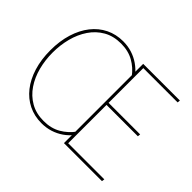

<svg xmlns="http://www.w3.org/2000/svg" viewBox="-158 -987 1247 1247"><g transform="rotate(45 465.5 -364.0)"><path d="M340 12Q275 12 221 -14.5Q167 -41 128 -90.5Q89 -140 67.5 -209.5Q46 -279 46 -364Q46 -449 67.5 -518.5Q89 -588 128 -637.5Q167 -687 221 -713.5Q275 -740 340 -740Q383 -740 421 -728Q459 -716 491.5 -693.5Q524 -671 550 -639L540 -618Q506 -664 456.5 -692Q407 -720 340 -720Q271 -720 219.5 -690.5Q168 -661 134 -610.5Q100 -560 83.5 -496.5Q67 -433 67 -364Q67 -295 83.5 -231.5Q100 -168 134 -117.5Q168 -67 219.5 -37.5Q271 -8 340 -8Q408 -8 458 -37Q508 -66 542 -113L550 -90Q524 -57 491.5 -34.5Q459 -12 421 0Q383 12 340 12ZM535 0V-728H872L870 -709H555V-390H845L843 -371H555V-19H887L884 0Z"/></g></svg>

Font: Murecho Thin
Style: Regular
Weight: 100
Designer: Neil Summerour
Foundry: Positype
Version: Version 1.010